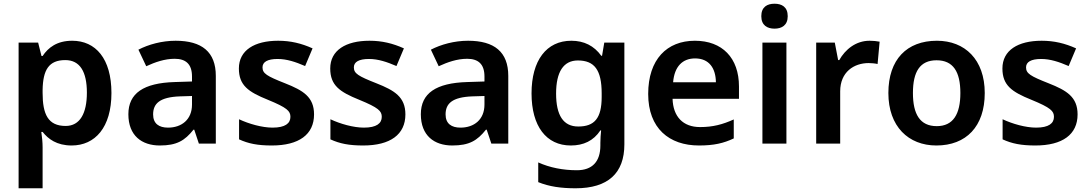

<svg xmlns="http://www.w3.org/2000/svg" viewBox="-20 -772 5852 1032"><path d="M368 -553C286 -553 239 -516 209 -471H203L185 -543H80V240H209V20C209 -6 206 -38 202 -63H209C239 -25 285 10 365 10C491 10 579 -87 579 -272C579 -457 494 -553 368 -553ZM331 -449C410 -449 447 -386 447 -274C447 -163 410 -95 333 -95C238 -95 209 -158 209 -273V-289C211 -396 242 -449 331 -449Z M924 -553C850 -553 778 -533 724 -505L766 -416C814 -438 865 -456 919 -456C977 -456 1012 -429 1012 -361V-334L919 -331C752 -326 670 -271 670 -158C670 -43 742 10 839 10C930 10 973 -16 1020 -75H1024L1049 0H1140V-364C1140 -493 1065 -553 924 -553ZM947 -254 1012 -256V-210C1012 -129 956 -86 883 -86C835 -86 803 -107 803 -157C803 -215 838 -250 947 -254Z M1668 -157C1668 -251 1609 -286 1513 -324C1414 -363 1391 -377 1391 -410C1391 -439 1418 -455 1472 -455C1522 -455 1569 -439 1620 -417L1660 -512C1600 -539 1542 -553 1475 -553C1348 -553 1264 -502 1264 -404C1264 -313 1315 -278 1419 -236C1524 -193 1541 -175 1541 -144C1541 -109 1513 -86 1445 -86C1389 -86 1318 -106 1265 -131V-23C1315 0 1365 10 1441 10C1587 10 1668 -49 1668 -157Z M2159 -157C2159 -251 2100 -286 2004 -324C1905 -363 1882 -377 1882 -410C1882 -439 1909 -455 1963 -455C2013 -455 2060 -439 2111 -417L2151 -512C2091 -539 2033 -553 1966 -553C1839 -553 1755 -502 1755 -404C1755 -313 1806 -278 1910 -236C2015 -193 2032 -175 2032 -144C2032 -109 2004 -86 1936 -86C1880 -86 1809 -106 1756 -131V-23C1806 0 1856 10 1932 10C2078 10 2159 -49 2159 -157Z M2496 -553C2422 -553 2350 -533 2296 -505L2338 -416C2386 -438 2437 -456 2491 -456C2549 -456 2584 -429 2584 -361V-334L2491 -331C2324 -326 2242 -271 2242 -158C2242 -43 2314 10 2411 10C2502 10 2545 -16 2592 -75H2596L2621 0H2712V-364C2712 -493 2637 -553 2496 -553ZM2519 -254 2584 -256V-210C2584 -129 2528 -86 2455 -86C2407 -86 2375 -107 2375 -157C2375 -215 2410 -250 2519 -254Z M3051 -553C2917 -553 2837 -447 2837 -270C2837 -94 2916 10 3048 10C3116 10 3170 -15 3207 -71H3211C3209 -54 3207 -24 3207 -4V10C3207 97 3163 143 3081 143C3006 143 2935 129 2873 101V207C2932 231 2996 240 3074 240C3248 240 3336 159 3336 4V-543H3228L3216 -472H3212C3173 -526 3119 -553 3051 -553ZM3086 -447C3175 -447 3214 -396 3214 -270V-251C3214 -136 3175 -92 3088 -92C3008 -92 2969 -152 2969 -269C2969 -386 3009 -447 3086 -447Z M3715 -553C3565 -553 3464 -453 3464 -267C3464 -82 3577 10 3737 10C3817 10 3869 -2 3924 -28V-130C3864 -103 3812 -89 3743 -89C3651 -89 3598 -145 3595 -241H3952V-307C3952 -461 3862 -553 3715 -553ZM3716 -458C3792 -458 3827 -405 3828 -330H3598C3605 -415 3649 -458 3716 -458Z M4143 -752C4104 -752 4072 -735 4072 -685C4072 -636 4104 -618 4143 -618C4182 -618 4214 -636 4214 -685C4214 -735 4182 -752 4143 -752ZM4207 -543H4078V0H4207Z M4654 -553C4580 -553 4523 -506 4491 -449H4485L4467 -543H4367V0H4496V-281C4496 -385 4570 -433 4649 -433C4663 -433 4685 -431 4697 -428L4708 -548C4694 -551 4671 -553 4654 -553Z M5273 -272C5273 -452 5166 -553 5016 -553C4854 -553 4755 -452 4755 -272C4755 -92 4863 10 5013 10C5173 10 5273 -92 5273 -272ZM4887 -272C4887 -387 4925 -448 5014 -448C5103 -448 5142 -387 5142 -272C5142 -158 5103 -94 5015 -94C4925 -94 4887 -158 4887 -272Z M5772 -157C5772 -251 5713 -286 5617 -324C5518 -363 5495 -377 5495 -410C5495 -439 5522 -455 5576 -455C5626 -455 5673 -439 5724 -417L5764 -512C5704 -539 5646 -553 5579 -553C5452 -553 5368 -502 5368 -404C5368 -313 5419 -278 5523 -236C5628 -193 5645 -175 5645 -144C5645 -109 5617 -86 5549 -86C5493 -86 5422 -106 5369 -131V-23C5419 0 5469 10 5545 10C5691 10 5772 -49 5772 -157Z"/></svg>

Font: Noto Kufi Arabic SemiBold
Style: Regular
Weight: 600
Designer: Monotype Design Team, David Williams, Khaled Hosny
Foundry: Google LLC
Version: Version 2.109